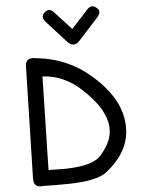

<svg xmlns="http://www.w3.org/2000/svg" viewBox="-66 -1074 854 1152"><g transform="rotate(-5 361.0 -498.0)"><path d="M402.8 -804.2Q384.8 -803.7 365.7 -824.2L249.5 -952.1Q220.2 -984.4 240.7 -1006.3Q272.9 -1040 302.2 -1007.3L402.8 -897.9L502.9 -1007.3Q532.7 -1039.6 564.9 -1006.3Q585.4 -984.9 555.7 -952.1L439.5 -824.2Q420.9 -803.7 402.8 -804.2ZM151.4 -744.6Q163.1 -744.6 172.9 -742.2Q178.7 -741.7 184.6 -740.7Q359.4 -720.7 492.7 -606.9Q683.1 -444.3 671.9 -263.2Q664.6 -130.9 533.2 -25.4Q472.7 23.4 297.9 25.9Q195.3 27.3 149.9 24.9Q142.6 26.4 132.8 26.4Q88.4 25.4 89.8 -24.9L106.4 -701.2Q107.4 -744.6 151.4 -744.6ZM199.7 -629.9 187 -67.4 292 -65.9Q453.1 -69.8 502.4 -124.5Q568.8 -198.2 573.2 -268.1Q581.5 -389.6 431.2 -527.8Q329.1 -623 199.7 -629.9Z"/></g></svg>

Font: Comic Relief LRS
Style: Regular
Weight: 400
Designer: Jeff Davis
Foundry: Loudifier
Version: Version 1.0